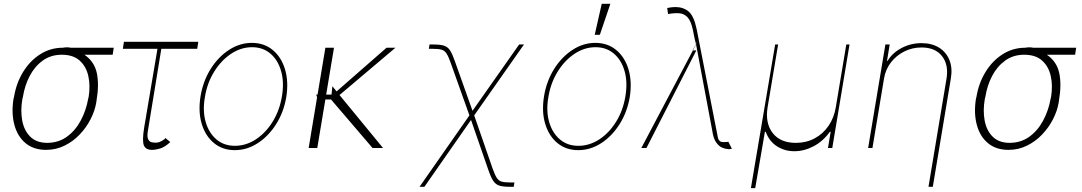

<svg xmlns="http://www.w3.org/2000/svg" viewBox="-20 -780 5703 1012"><path d="M51.1 -258.5 54 -269.9Q66.1 -342.7 102.1 -401.3Q138.1 -459.9 192.1 -494.1Q246.1 -528.4 311.1 -528.4Q333.8 -532.7 353 -528.4H579.5L573.9 -491.5H425.1Q477.6 -455.3 490.4 -394.5Q503.2 -333.8 488.6 -248.6L487.2 -238.6Q479.8 -195.3 457.4 -151.5Q435 -107.6 400 -71Q365.1 -34.4 320.1 -12.3Q275.2 9.9 223 9.9Q157 9.9 114.5 -25.6Q72.1 -61.1 55.8 -122Q39.4 -182.9 51.1 -258.5ZM100.9 -269.9 98 -258.5Q87.4 -197.8 97.1 -144.9Q106.9 -92 139.4 -59.7Q171.9 -27.3 228.7 -27Q288.7 -27.3 333.1 -59.7Q377.5 -92 405.7 -144.9Q433.9 -197.8 444.6 -258.5L447.4 -269.9Q456.7 -328.8 445.5 -379.3Q434.3 -429.7 400 -460.6Q365.8 -491.5 305.4 -491.5Q247.9 -491.5 205.3 -460.6Q162.6 -429.7 136.4 -379.3Q110.1 -328.8 100.9 -269.9Z M1025.2 -559.7 1019.5 -522.7H830.3L761 -99.4Q753.6 -62.5 760.3 -47.6Q767 -32.7 779.5 -30.2Q791.9 -27.7 801.8 -28.1Q806.1 -28.4 807.9 -28.4Q817.1 -28.8 832.2 -36.8Q847.3 -44.7 851.9 -52.6L877.5 -31.2Q848.4 -4.3 823.9 2.8Q799.4 9.9 780.9 9.9Q747.9 9.9 738.3 -14Q728.7 -38 739.7 -106.5L810 -522.7H627.5L633.2 -559.7Z M1217.7 11.4Q1153.1 11.4 1107.8 -25.9Q1062.5 -63.2 1043.1 -127.8Q1023.8 -192.5 1037.3 -274.1Q1050.8 -353.7 1090.7 -417.1Q1130.7 -480.5 1187.3 -517.2Q1244 -554 1307.2 -554Q1372.5 -554 1417.8 -516.3Q1463.1 -478.7 1482.4 -414.1Q1501.8 -349.4 1489 -268.5Q1475.5 -188.9 1435.4 -125.5Q1395.2 -62.1 1338.4 -25.4Q1281.6 11.4 1217.7 11.4ZM1217.7 -11.4Q1276.6 -11.4 1328.8 -45.6Q1381 -79.9 1417.6 -139.4Q1454.2 -198.9 1466.3 -274.1Q1478.3 -347.3 1461.6 -405.5Q1445 -463.8 1405.2 -497.5Q1365.4 -531.2 1308.6 -531.2Q1250.4 -531.2 1198.2 -496.6Q1146 -462 1109 -402.5Q1072.1 -343 1060 -268.5Q1047.2 -195.3 1064.1 -137.1Q1081 -78.8 1120.9 -45.1Q1160.9 -11.4 1217.7 -11.4Z M1740.4 -528.4 1699.2 -281.2H1727.3L1731.9 -325.3L1754.3 -298.3L2017.4 -528.4H2064.3L1769.5 -279.1L1998.9 0H1943.5L1724.8 -255.7H1695L1652.3 0H1606.9L1651.3 -267L1646.7 -281.2H1653.8L1695 -528.4Z M2191.4 204.5 2454.2 -171.9 2355.5 -448.9Q2343.8 -482.2 2333.6 -497.9Q2323.5 -513.5 2307.4 -518.1Q2291.2 -522.7 2261 -522.7H2240.4L2244 -545.5H2264.6Q2300.1 -545.5 2319.8 -539.4Q2339.5 -533.4 2351.7 -514.9Q2364 -496.4 2376.8 -459.5L2470.5 -196L2716.3 -545.5H2741.8L2479.4 -171.9L2576.3 108Q2588.1 141.3 2598.2 157.1Q2608.3 172.9 2624.5 177.4Q2640.6 181.8 2670.8 181.8H2691.4L2687.9 204.5H2667.3Q2632.5 204.5 2612.6 198.5Q2592.7 192.5 2580.3 174Q2567.8 155.5 2555 118.6L2462.7 -147.7L2217 204.5Z M3028.1 11.4Q2963.4 11.4 2918.1 -25.9Q2872.9 -63.2 2853.5 -127.8Q2834.2 -192.5 2847.7 -274.1Q2861.2 -353.7 2901.1 -417.1Q2941.1 -480.5 2997.7 -517.2Q3054.3 -554 3117.5 -554Q3182.9 -554 3228.2 -516.3Q3273.4 -478.7 3292.8 -414.1Q3312.1 -349.4 3299.4 -268.5Q3285.9 -188.9 3245.7 -125.5Q3205.6 -62.1 3148.8 -25.4Q3092 11.4 3028.1 11.4ZM3028.1 -11.4Q3087 -11.4 3139.2 -45.6Q3191.4 -79.9 3228 -139.4Q3264.6 -198.9 3276.6 -274.1Q3288.7 -347.3 3272 -405.5Q3255.3 -463.8 3215.6 -497.5Q3175.8 -531.2 3119 -531.2Q3060.7 -531.2 3008.5 -496.6Q2956.3 -462 2919.4 -402.5Q2882.5 -343 2870.4 -268.5Q2857.6 -195.3 2874.5 -137.1Q2891.3 -78.8 2931.3 -45.1Q2971.2 -11.4 3028.1 -11.4ZM3114.7 -596.6 3151.6 -759.9H3197.1L3141.7 -596.6Z M3816.4 5.7Q3802.9 5.3 3785.7 -2.1Q3768.5 -9.6 3754.1 -30.5Q3739.7 -51.5 3734 -92.3L3648.8 -546.2L3632.1 -514.2H3650.2L3387.4 0H3360.4L3632.1 -514.2H3630.3L3648.4 -547.2L3643.1 -576.7L3647.4 -546.9L3631.7 -623.6Q3621.8 -670.1 3603.5 -689.3Q3585.2 -708.5 3559.5 -710.2Q3533.7 -712 3501.1 -706L3496.8 -737.2Q3492.2 -736.9 3506.9 -739.7Q3521.7 -742.5 3540.8 -742.9Q3582 -742.5 3609.7 -719.3Q3637.4 -696 3651.6 -627.8L3662.6 -572.4L3668.7 -583.8L3662.6 -572.1L3763.8 -55.4Q3763.8 -56.1 3765.3 -49.9Q3766.7 -43.7 3773.1 -37.3Q3779.5 -30.9 3793.7 -31.2Q3797.2 -30.9 3804.7 -31.4Q3812.1 -32 3816.4 -32.3Q3818.9 -32.7 3819.2 -32.7L3837.7 4.3Q3834.2 4.6 3831.5 5.1Q3828.8 5.7 3826.7 6Q3818.2 7.1 3816.4 5.7ZM3662.6 -572.1V-572.4L3648.4 -547.2L3648.8 -546.2ZM3763.8 -55.4Q3763.8 -55.4 3763.8 -55.4Z M3937.9 211.6 4065.7 -545.5H4081.3L4025.9 -214.5Q4012.4 -131 4052.6 -79Q4092.7 -27 4175.1 -27Q4229.8 -27 4274 -50.8Q4318.2 -74.6 4347.1 -116.8Q4376.1 -159.1 4385.3 -214.5L4440.7 -545.5H4457.7L4366.8 0H4344.1L4358.3 -85.2H4354Q4317.5 -34.4 4267.2 -8.5Q4217 17.4 4166.5 17Q4117.2 17.4 4076 -8.5Q4034.8 -34.4 4016 -85.2H4011.7L3960.6 211.6Z M4639.6 -366.5 4578.5 0H4555.8L4646.7 -545.5H4669.4L4655.2 -458.8H4658Q4683.6 -501.4 4732.1 -527Q4780.5 -552.6 4837 -552.6Q4891.7 -552.6 4929.7 -528.8Q4967.7 -505 4984.4 -463.1Q5001.1 -421.2 4991.8 -366.5L4896.7 204.5H4873.9L4969.1 -366.5Q4980.8 -438.9 4945.1 -484.4Q4909.4 -529.8 4837 -529.8Q4788.7 -529.8 4746.6 -508.9Q4704.5 -487.9 4676 -451Q4647.4 -414.1 4639.6 -366.5Z M5123.9 -258.5 5126.8 -269.9Q5138.8 -342.7 5174.9 -401.3Q5210.9 -459.9 5264.9 -494.1Q5318.9 -528.4 5383.9 -528.4Q5406.6 -532.7 5425.8 -528.4H5652.3L5646.7 -491.5H5497.9Q5550.4 -455.3 5563.2 -394.5Q5576 -333.8 5561.4 -248.6L5560 -238.6Q5552.6 -195.3 5530.2 -151.5Q5507.8 -107.6 5472.8 -71Q5437.9 -34.4 5392.9 -12.3Q5348 9.9 5295.8 9.9Q5229.8 9.9 5187.3 -25.6Q5144.9 -61.1 5128.6 -122Q5112.2 -182.9 5123.9 -258.5ZM5173.7 -269.9 5170.8 -258.5Q5160.2 -197.8 5169.9 -144.9Q5179.7 -92 5212.2 -59.7Q5244.7 -27.3 5301.5 -27Q5361.5 -27.3 5405.9 -59.7Q5450.3 -92 5478.5 -144.9Q5506.7 -197.8 5517.4 -258.5L5520.2 -269.9Q5529.5 -328.8 5518.3 -379.3Q5507.1 -429.7 5472.8 -460.6Q5438.6 -491.5 5378.2 -491.5Q5320.7 -491.5 5278.1 -460.6Q5235.4 -429.7 5209.2 -379.3Q5182.9 -328.8 5173.7 -269.9Z"/></svg>

Font: Inter Thin  BETA
Style: Italic
Weight: 100
Italic angle: -9.39999°
Designer: Rasmus Andersson
Foundry: rsms
Version: Version 3.011;git-f93a4a705